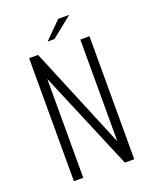

<svg xmlns="http://www.w3.org/2000/svg" viewBox="-135 -790 695 867"><g transform="rotate(-20 213.0 -356.5)"><path d="M68 0V-591H111L314 -102V-591H358V0H313L113 -475V0ZM172 -633 252 -713H305L205 -633Z"/></g></svg>

Font: Alumni Sans Thin Light
Style: Regular
Weight: 300
Version: Version 1.018